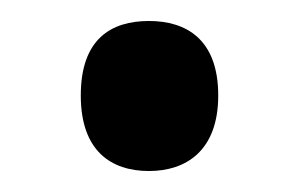

<svg xmlns="http://www.w3.org/2000/svg" viewBox="-20 -447 285 183"><path d="M122 -284C157 -284 188 -303 188 -356C188 -410 157 -427 122 -427C86 -427 57 -410 57 -356C57 -303 86 -284 122 -284Z"/></svg>

Font: Noto Serif Sinhala Condensed SemiBold
Style: Regular
Weight: 600
Width: 3
Designer: Jelle Bosma - Monotype Design Team
Foundry: Monotype Imaging Inc.
Version: Version 2.007